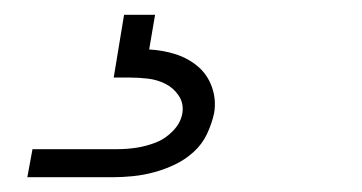

<svg xmlns="http://www.w3.org/2000/svg" viewBox="-20 -20 490 260"><path d="M17 220 24 182H139Q152 182 165 180Q178 178 191 173Q204 168 214.5 157Q225 146 227 133Q229 120 222 109.5Q215 99 204 93.5Q193 88 180.5 86.5Q168 85 155 85H134L148 0H190L182 47Q201 48 218 53.5Q235 59 248 70Q261 81 267 98Q273 115 270 133Q267 147 260.5 161Q254 175 242.5 185.5Q231 196 217.5 202.5Q204 209 189.5 213Q175 217 160.5 218.5Q146 220 132 220Z"/></svg>

Font: Iosevka Etoile Extralight
Style: Italic
Weight: 200
Italic angle: -9°
Designer: Belleve Invis
Foundry: Belleve Invis
Version: Version 22.1.2; ttfautohint (v1.8.4)